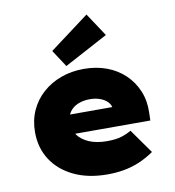

<svg xmlns="http://www.w3.org/2000/svg" viewBox="-90 -899 903 988"><g transform="rotate(-10 362.0 -404.5)"><path d="M393 10Q291 10 216.5 -26Q142 -62 102 -124.5Q62 -187 62 -268Q62 -330 85 -381Q108 -432 149.5 -469Q191 -506 246 -526Q301 -546 365 -546Q430 -546 484 -526Q538 -506 577.5 -468.5Q617 -431 638.5 -380Q660 -329 658 -268L657 -225H182L159 -327H496L477 -301V-319Q476 -338 461.5 -353.5Q447 -369 423 -378Q399 -387 369 -387Q334 -387 306.5 -375.5Q279 -364 263 -341Q247 -318 247 -284Q247 -248 267.5 -220Q288 -192 326.5 -175.5Q365 -159 420 -159Q467 -159 496.5 -168.5Q526 -178 547 -191L637 -64Q598 -37 558 -20.5Q518 -4 477.5 3Q437 10 393 10ZM280 -576 222 -665 428 -819 508 -698Z"/></g></svg>

Font: Lexend Exa Black
Style: Regular
Weight: 900
Designer: Bonnie Shaver-Troup, Thomas Jockin
Foundry: Lexend
Version: Version 1.007